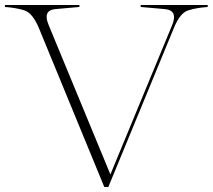

<svg xmlns="http://www.w3.org/2000/svg" viewBox="-52 -751 851 768"><path d="M365.2 -2.9 103 -640.1Q78.1 -698.7 46.4 -709.2Q14.6 -719.7 -32.2 -723.1V-731H265.6V-723.1Q221.2 -719.7 169.4 -714.6Q117.7 -709.5 142.6 -650.9L389.6 -53.2L636.7 -650.9Q660.6 -709.5 607.7 -714.6Q554.7 -719.7 510.7 -723.1V-731H778.8V-723.1Q731.9 -719.7 700 -709.2Q668 -698.7 644 -640.1L381.3 -2.9Z"/></svg>

Font: Tartlers End
Style: Regular
Weight: 200
Designer: Peter Wiegel
Foundry: Peter Wiegel
Version: Version 1.000 2013 initial release